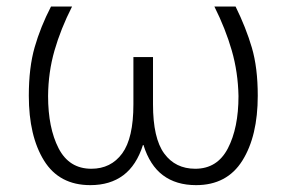

<svg xmlns="http://www.w3.org/2000/svg" viewBox="-20 -548 864 579"><path d="M197.3 -528.3Q163.1 -460.9 144.3 -395.5Q125.5 -330.1 125 -258.3Q125 -162.6 156.7 -100.8Q188.5 -39.1 255.4 -39.1Q314.5 -39.1 348.4 -85.2Q382.3 -131.3 382.3 -233.4V-376H441.4V-233.4Q441.4 -131.3 475.1 -85.2Q508.8 -39.1 568.8 -39.1Q635.3 -39.1 667.2 -100.6Q699.2 -162.1 699.2 -258.3Q697.8 -330.1 679 -395.5Q660.2 -460.9 626.5 -528.3H690.4Q721.7 -464.8 739.5 -404.3Q757.3 -343.8 757.3 -259.3Q757.3 -137.7 710.9 -63.7Q664.6 10.3 571.3 10.3Q511.2 10.3 471.4 -19.5Q431.6 -49.3 412.6 -110.8H411.1Q391.6 -49.3 351.8 -19.5Q312 10.3 252.4 10.3Q158.7 10.3 112.8 -63.7Q66.9 -137.7 66.9 -259.3Q66.9 -344.2 84.5 -405.5Q102.1 -466.8 133.8 -528.3Z"/></svg>

Font: Roboto Web
Style: Light
Weight: 300
Designer: Google
Version: Version 1.200310; 2013